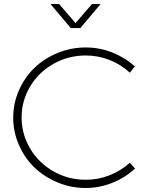

<svg xmlns="http://www.w3.org/2000/svg" viewBox="-20 -937 743 958"><path d="M407.2 -700.2Q476.6 -700.2 539.8 -675.3Q603 -650.4 652.8 -606L627.9 -574.2Q584 -615.2 527.1 -637.7Q470.2 -660.2 408.2 -660.2Q321.3 -660.2 247.6 -618.9Q173.8 -577.6 130.9 -506.3Q87.9 -435.1 87.9 -351.1Q87.9 -266.6 130.9 -194.8Q173.8 -123 247.6 -81.5Q321.3 -40 408.2 -40Q469.7 -40 526.4 -62.3Q583 -84.5 627.9 -125L653.8 -96.2Q604.5 -50.3 540.3 -24.7Q476.1 1 407.2 1Q334 1 267.1 -26.9Q200.2 -54.7 151.6 -101.6Q103 -148.4 74.5 -213.6Q45.9 -278.8 45.9 -350.1Q45.9 -421.4 74.5 -486.3Q103 -551.3 151.6 -598.1Q200.2 -645 267.1 -672.6Q334 -700.2 407.2 -700.2ZM231.9 -917H274.9L356.9 -821.8L439 -917H481.9L380.9 -796.9H333Z"/></svg>

Font: Trueno UltraLight
Style: Regular
Weight: 250
Designer: Julieta Ulanovsky
Foundry: Julieta Ulanovsky
Version: Version 3.001b | FøM Fix